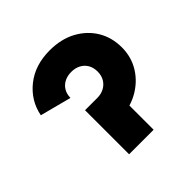

<svg xmlns="http://www.w3.org/2000/svg" viewBox="-141 -651 778 778"><g transform="rotate(-45 247.5 -262.5)"><path d="M175.3 0V-252.5H315.9V0ZM245.6 -128.9V-252.5Q267.5 -252.5 284.9 -261.7Q302.2 -270.9 312.3 -287.7Q322.3 -304.5 322.3 -327.1Q322.3 -350 312.6 -366.7Q303 -383.4 285.6 -392.6Q268.3 -401.8 245.6 -401.8Q223.3 -401.8 206.1 -393Q188.8 -384.2 179 -368Q169.1 -351.8 168.8 -329.5L34.2 -364.7Q47.9 -434.9 104.4 -480.1Q161 -525.4 245.6 -525.4Q310.4 -525.4 358.9 -499.3Q407.4 -473.1 434.3 -428.5Q461.1 -383.8 461.1 -327.1Q461.1 -271 432.7 -226.1Q404.2 -181.2 355.5 -155Q306.7 -128.9 245.6 -128.9Z"/></g></svg>

Font: Giphurs SC
Style: Regular
Weight: 400
Version: Version 0.920